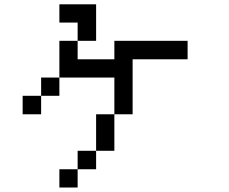

<svg xmlns="http://www.w3.org/2000/svg" viewBox="-20 -712 1040 873"><path d="M250 -609.4V-692.4H417V-526.4H333V-609.4ZM83 -192.4V-276.4H167V-192.4ZM417 -26.4V-192.4H500V-26.4ZM417 -26.4V57.6H333V-26.4ZM333 57.6V140.6H250V57.6ZM500 -192.4V-359.4H250V-276.4H167V-359.4H250V-526.4H333V-442.4H500V-526.4H833V-442.4H583V-192.4Z"/></svg>

Font: KH Dot kagurazaka 12
Style: Regular
Weight: 400
Designer: Original version for X68000 by Keitarou Hiraki (http://hp.vector.co.jp/authors/VA000874/) / TrueType conversion by Homem
Version: Version 1.00.20150527